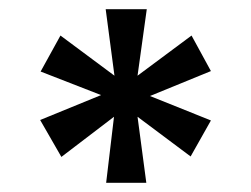

<svg xmlns="http://www.w3.org/2000/svg" viewBox="-20 -756 543 416"><path d="M210 -360 227 -503 113 -416 67 -496 199 -550 68 -601 111 -679 228 -592 209 -736H298L278 -592L395 -679L437 -602L305 -548L437 -495L393 -417L278 -503L297 -360Z"/></svg>

Font: DM Sans 18pt SemiBold
Style: Regular
Weight: 600
Designer: Colophon Foundry, Jonny Pinhorn
Foundry: Colophon Foundry
Version: Version 4.004;gftools[0.9.30]